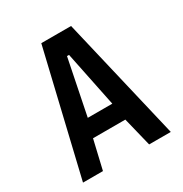

<svg xmlns="http://www.w3.org/2000/svg" viewBox="-168 -854 937 983"><g transform="rotate(-30 300.0 -362.5)"><path d="M213 -725H389L560 0H432L390 -171H199L159 0H41ZM373 -275 306 -602H294L228 -275Z"/></g></svg>

Font: JuliaMono
Style: Bold
Weight: 700
Monospace: yes
Designer: cormullion
Foundry: corm
Version: Version 0.055; ttfautohint (v1.8.4)